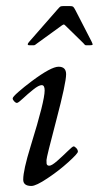

<svg xmlns="http://www.w3.org/2000/svg" viewBox="-20 -607 327 636"><path d="M77.9 -457Q72 -457 72 -459.6Q72 -462.2 73 -463.7Q74 -465.3 75.6 -467.2Q77.1 -469 77.9 -470L168.9 -574Q177.2 -583.7 179.9 -585.3Q182.6 -586.9 190.9 -586.9H210.9Q219 -586.9 221.9 -585Q224.9 -583 230 -573L283 -470Q286.9 -462.2 286.9 -459.6Q286.9 -457 277.1 -457H264.9Q262 -457 259.6 -460Q257.3 -462.9 256.1 -464.1L196 -522.9Q193.1 -525.9 191.4 -525.9Q189.7 -525.9 185.1 -522.9L104 -464.1Q95.2 -457 93 -457ZM84.5 -337.6Q149.2 -386 174.1 -386Q199 -386 199 -361.1Q199 -332.3 166.5 -209Q134 -85.7 134 -76.9Q134 -68.1 134.3 -65.4Q135.3 -58.1 143.3 -58.1Q151.4 -58.1 169.6 -74.1Q187.7 -90.1 204 -106.1Q220.2 -122.1 223.8 -122.1Q227.3 -122.1 232.7 -116.5Q238 -110.8 238 -104.7Q238 -98.6 206.7 -70.2Q175.3 -41.7 137.3 -16.4Q99.4 9 84 9Q56.9 9 56.9 -12Q56.9 -43.2 81.3 -122.1Q105.7 -200.9 116.8 -245.5Q127.9 -290 127.9 -307.5Q127.9 -325 118.2 -325Q108.4 -325 90 -310.2Q71.5 -295.4 56 -280.8Q40.5 -266.1 36.1 -266.1Q31.7 -266.1 26.9 -271.4Q22 -276.6 22 -281.2Q22 -285.9 40.9 -302.5Q59.8 -319.1 84.5 -337.6Z"/></svg>

Font: Fanwood Text
Style: Italic
Weight: 400
Italic angle: -9°
Version: Version 1.101